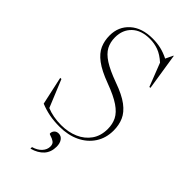

<svg xmlns="http://www.w3.org/2000/svg" viewBox="-290 -812 1100 1100"><g transform="rotate(45 259.5 -262.0)"><path d="M471.5 -194Q471.5 -132.5 441.2 -86.5Q411 -40.5 358 -15.2Q305 10 236.5 10Q190.5 10 153.2 2.8Q116 -4.5 79 -19.5L41.5 -191H51L119.5 -24.5Q170.5 -3 237 -3Q294 -3 340.5 -23.2Q387 -43.5 414.2 -82.2Q441.5 -121 441.5 -176.5Q441.5 -216 425.8 -247.5Q410 -279 369.8 -306.5Q329.5 -334 255 -361.5Q181 -389 140.8 -419.2Q100.5 -449.5 85 -484.8Q69.5 -520 69.5 -563Q69.5 -634.5 119.8 -679.8Q170 -725 257.5 -725Q292.5 -725 323.2 -718Q354 -711 388.5 -694L410 -739.5H412.5L447.5 -516L439.5 -515L384 -657Q349 -688.5 316.2 -700.5Q283.5 -712.5 247.5 -712.5Q177 -712.5 138 -675.2Q99 -638 99 -577Q99 -538 115.2 -507.2Q131.5 -476.5 172.2 -450.2Q213 -424 286 -397.5Q359.5 -371.5 399.8 -341Q440 -310.5 455.8 -274.2Q471.5 -238 471.5 -194ZM207.5 204Q242 194 261 173Q280 152 280 127Q280 105.5 266.2 96.5Q252.5 87.5 238.8 83.8Q225 80 225 75.5Q225 61 234.5 50.8Q244 40.5 261 40.5Q281.5 40.5 293.8 57.8Q306 75 306 102.5Q306 146.5 280.5 175Q255 203.5 207.5 216.5Z"/></g></svg>

Font: Newsreader Display ExtraLight
Style: Regular
Weight: 275
Designer: Hugues Gentile
Foundry: Production Type
Version: Version 1.002